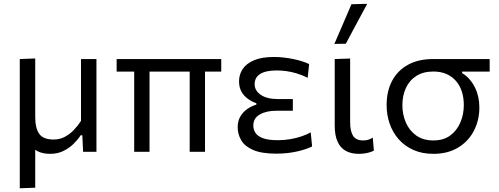

<svg xmlns="http://www.w3.org/2000/svg" viewBox="-20 -812 2669 1027"><path d="M85.8 195.1Q85.8 139.8 85.8 87.1Q85.8 34.4 85.8 -26.8V-271.5Q85.8 -316 85.8 -353.2Q85.8 -390.3 85.8 -424.9Q85.8 -459.5 85.8 -496.2L168.4 -499.3Q168.4 -462.6 168.4 -427Q168.4 -391.5 168.4 -355.1Q168.4 -318.8 168.4 -279.8V-186.2Q168.4 -126.8 189.7 -96.3Q211.1 -65.7 266.5 -65.7Q298.2 -65.7 324.9 -79.2Q351.5 -92.8 373.5 -115.3Q395.5 -137.9 413.3 -165.3V-279.8Q413.3 -338.4 413.3 -389.9Q413.3 -441.4 413.3 -496.2H495.9Q495.9 -459.5 495.9 -424.4Q495.9 -389.2 495.9 -351.9Q495.9 -314.6 495.9 -271.5V-157Q495.9 -122.5 495.9 -83.6Q495.9 -44.8 495.9 0H424.5Q423.5 -21.9 422.5 -44.2Q421.5 -66.6 420.4 -88.4H411.4Q397 -65.9 373.9 -43Q350.7 -20 319.4 -4.6Q288.1 10.9 248.8 10.9Q209.1 10.9 182 -2.6Q154.9 -16.1 138 -44.4H168.4V-23.3Q168.4 35.2 168.4 86Q168.4 136.7 168.4 192Z M603.9 -429.1V-496.2H1163.4V-429.1Q1113.3 -429.1 1062.4 -429.1Q1011.6 -429.1 963.6 -429.1H729ZM697.8 0Q697.8 -55.3 697.8 -107.2Q697.8 -159.1 697.8 -220.3V-268.8Q697.8 -312.9 697.8 -350.6Q697.8 -388.3 697.8 -422.2Q697.8 -456 697.8 -488.5H779.8Q779.8 -440 779.8 -388.4Q779.8 -336.9 779.8 -280.4V-216.7Q779.8 -158.6 779.8 -106.6Q779.8 -54.5 779.8 0ZM994.6 0Q994.6 -25.8 994.6 -56.2Q994.6 -86.7 994.6 -120.3Q994.6 -153.9 994.6 -189.7Q994.6 -221.9 994.6 -254.7Q994.6 -287.4 994.6 -323.3Q994.6 -359.2 994.6 -399.9Q994.6 -440.6 994.6 -488.5H1076.6V-195.3Q1076.6 -163.4 1076.6 -131.3Q1076.6 -99.2 1076.6 -66.5Q1076.6 -33.9 1076.6 0Z M1457.7 9.9Q1378.2 9.9 1333.2 -10.2Q1288.1 -30.2 1269.8 -62.5Q1251.4 -94.7 1251.4 -130.7Q1251.4 -167.9 1267.8 -192.7Q1284.1 -217.5 1307.3 -232.1Q1330.6 -246.7 1351.1 -252.1V-260.1Q1329 -267.4 1307.5 -282.2Q1286.1 -297 1272.3 -320.4Q1258.6 -343.9 1258.6 -377.2Q1258.6 -413.8 1278.4 -443.2Q1298.2 -472.7 1339.6 -490Q1380.9 -507.3 1445.6 -507.3Q1472.1 -507.3 1498.9 -504.1Q1525.7 -501 1550.8 -495.7Q1575.9 -490.5 1597.1 -483.6Q1618.4 -476.8 1633.6 -469.2L1625.7 -395.9Q1596.9 -410.4 1568.1 -419.1Q1539.4 -427.7 1512.3 -431.5Q1485.2 -435.2 1460.6 -435.2Q1402.1 -435.2 1372.1 -416.7Q1342.1 -398.2 1342.1 -361.2Q1342.1 -327.6 1374.8 -304.8Q1407.4 -282 1469.2 -282Q1490.8 -282 1509.7 -282Q1528.6 -282 1546.4 -282V-219.6Q1525.7 -219.6 1504.7 -219.6Q1483.8 -219.6 1457.5 -219.6Q1404.4 -219.6 1369.7 -199.7Q1335 -179.8 1335 -140.7Q1335 -118.6 1346.8 -100.8Q1358.5 -83 1387.1 -72.6Q1415.7 -62.1 1466.4 -62.1Q1500.6 -62.1 1533 -67.7Q1565.4 -73.3 1593.4 -82.8Q1621.4 -92.4 1642.1 -104L1649.4 -28.8Q1636.8 -22.2 1617.7 -15.5Q1598.7 -8.7 1574 -2.9Q1549.3 2.9 1520.1 6.4Q1490.9 9.9 1457.7 9.9Z M1899.3 10.9Q1858.3 10.9 1829.4 -5.1Q1800.5 -21.2 1785.5 -54.6Q1770.4 -88 1770.4 -139.6Q1770.4 -179.7 1770.4 -208.4Q1770.4 -237 1770.4 -268.8Q1770.4 -334.6 1770.4 -387.7Q1770.4 -440.7 1770.4 -496.2L1852.9 -498.9Q1852.9 -439.4 1852.9 -385.6Q1852.9 -331.9 1852.9 -286.7Q1852.9 -241.6 1852.9 -206.6V-158.4Q1852.9 -110.5 1868.5 -85.6Q1884.1 -60.8 1922.9 -60.8Q1935.9 -60.8 1948.2 -64.1Q1960.4 -67.4 1973.9 -75.9L1979.9 -6.4Q1970.4 -1.1 1957.5 2.7Q1944.5 6.5 1929.8 8.7Q1915 10.9 1899.3 10.9ZM1768.5 -577Q1791.5 -630.3 1814.5 -683.6Q1837.5 -736.9 1860 -789.4L1944.2 -791.5Q1924.7 -755.5 1905.6 -719.8Q1886.4 -684.1 1867.5 -648.9Q1848.6 -613.7 1829.8 -578.2Z M2298.5 10.9Q2237.6 10.9 2190.8 -10.1Q2144.1 -31.1 2112.2 -67.5Q2080.3 -104 2064.1 -150.9Q2048 -197.8 2048 -249.5Q2048 -324.2 2077.3 -379.6Q2106.7 -435 2162.4 -465.6Q2218.1 -496.2 2296.9 -496.2Q2327 -496.2 2350.3 -496.2Q2373.6 -496.2 2400.9 -496.2Q2428.3 -496.2 2470.1 -496.2H2599.2V-429.1Q2565.5 -429.1 2528.5 -429.1Q2491.5 -429.1 2451.9 -429.1V-421.1Q2474.5 -407.3 2491.6 -387.6Q2508.7 -368 2520.4 -344.3Q2532.1 -320.7 2538.1 -293.9Q2544.1 -267.1 2544.1 -238Q2544.1 -168.4 2514.6 -111.9Q2485 -55.4 2429.9 -22.3Q2374.8 10.9 2298.5 10.9ZM2298.3 -60.8Q2353 -60.8 2389 -87.8Q2425.1 -114.9 2443 -158.2Q2460.9 -201.4 2460.9 -250.2Q2460.9 -290 2450.2 -322.8Q2439.4 -355.7 2418.5 -379.5Q2397.6 -403.3 2367.4 -416.4Q2337.1 -429.4 2298 -429.4Q2244 -429.4 2207 -405.8Q2170 -382.2 2151.2 -341.5Q2132.3 -300.7 2132.3 -248.7Q2132.3 -200.3 2150.7 -157.2Q2169.1 -114.2 2206 -87.5Q2242.9 -60.8 2298.3 -60.8Z"/></svg>

Font: Commissioner Thin
Style: Regular
Weight: 100
Designer: Kostas Bartsokas
Foundry: Kostas Bartsokas
Version: Version 1.001;gftools[0.9.23]